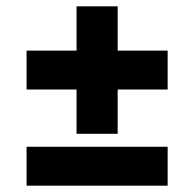

<svg xmlns="http://www.w3.org/2000/svg" viewBox="-20 -587 614 607"><path d="M64 -304V-427H510V-304ZM222 -164V-567H352V-164ZM64 0V-123H510V0Z"/></svg>

Font: Montagu Slab
Style: Bold
Weight: 700
Designer: Florian Karsten
Foundry: Florian Karsten
Version: Version 1.000